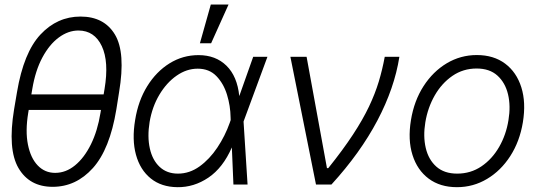

<svg xmlns="http://www.w3.org/2000/svg" viewBox="-20 -788 2310 820"><path d="M488.6 -394.5 476.9 -320.7Q448.9 -150.6 376.8 -70.3Q304.7 9.9 204.9 9.9Q105.8 9.9 58.9 -70.3Q12.1 -150.6 40.1 -320.7L52.6 -394.5Q81 -563.6 152.7 -640.4Q224.4 -717.3 323.9 -717.3Q424.7 -717.3 470.9 -640.4Q517 -563.6 488.6 -394.5ZM114 -384.9H422.6L426.5 -408Q446 -524.5 414.8 -590.9Q383.5 -657.3 315.3 -657.7Q271.3 -657.7 231 -627.8Q190.7 -598 160.9 -542.3Q131 -486.5 117.9 -408ZM409.1 -305.8 411.2 -318.5H102.6L100.5 -305.8Q87.7 -228 99.3 -170.5Q110.8 -112.9 141.2 -81.3Q171.5 -49.7 215.6 -49.7Q261.4 -49.7 300.6 -81.9Q339.8 -114 368.3 -171.5Q396.7 -229 409.1 -305.8Z M737.6 11.4Q669 10.7 623.8 -25.9Q578.5 -62.5 560.7 -127Q543 -191.4 557.2 -275.9Q570.3 -357.6 608.8 -419.9Q647.4 -482.2 704 -517.4Q760.7 -552.6 827.8 -552.6Q901.3 -552.6 947.3 -507.3Q993.3 -462 1001.8 -378.2H1002.1L1061.4 -545.5H1122.2L1021 -271.3L1020.2 -268.5L1037.3 0H976.9L970.2 -158.4Q932.2 -71.4 870.2 -29.5Q808.2 12.4 737.6 11.4ZM965.2 -275.2 964.8 -287.3Q964.1 -335.6 949.6 -383.3Q935 -431.1 904.3 -462.9Q873.6 -494.7 824.2 -494.7Q777 -494.7 734.2 -464.8Q691.4 -435 660.7 -383.5Q630 -332 619 -267.4Q608.7 -204.2 619.9 -154.1Q631 -104 661.8 -75.3Q692.5 -46.5 740.1 -46.5Q789.4 -46.5 832.2 -77.2Q875 -108 908.2 -157.7Q941.4 -207.4 961.3 -263.8ZM833.8 -603.3 880.3 -768.5H956L881.7 -603.3Z M1329.5 0 1220.2 -545.5H1289.4L1376.4 -70H1382.1Q1445.3 -148.8 1487.4 -213.1Q1529.5 -277.3 1555.8 -332.6Q1582 -387.8 1597.7 -439.6Q1613.3 -491.5 1623.2 -545.5H1685.7Q1664.8 -411.9 1591.8 -273.4Q1518.8 -134.9 1395.6 0Z M1931.5 11.4Q1859.7 11.4 1810.9 -25Q1762.1 -61.4 1741.7 -126.1Q1721.2 -190.7 1735.1 -275.2Q1748.6 -357.6 1788.9 -420.1Q1829.2 -482.6 1888.1 -517.8Q1947.1 -552.9 2016.3 -552.9Q2088.4 -552.9 2137.3 -516.3Q2186.1 -479.8 2206.5 -415.1Q2226.9 -350.5 2213.1 -265.6Q2199.6 -183.9 2159.3 -121.4Q2119 -58.9 2060 -23.8Q2001.1 11.4 1931.5 11.4ZM1932.5 -46.5Q1990.4 -46.5 2036.2 -77.6Q2082 -108.7 2111.9 -160.7Q2141.7 -212.7 2151.6 -275.2Q2161.6 -335.2 2149.7 -385.1Q2137.8 -435 2104.4 -465.2Q2071 -495.4 2015.6 -495.4Q1958.1 -495.4 1912.3 -464Q1866.5 -432.5 1836.6 -380.3Q1806.8 -328.1 1796.5 -265.6Q1786.6 -206 1798.3 -156.1Q1810 -106.2 1843.6 -76.3Q1877.1 -46.5 1932.5 -46.5Z"/></svg>

Font: Inter UI Light
Style: Italic
Weight: 300
Italic angle: 9.39999°
Designer: Rasmus Andersson
Foundry: rsms
Version: 3.2;8d6f07862